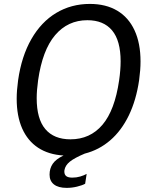

<svg xmlns="http://www.w3.org/2000/svg" viewBox="-20 -764 754 955"><path d="M572.5 -364.5Q580 -416.5 580 -458.5Q580 -562 537.5 -612.8Q495 -663.5 414.5 -663.5Q317.5 -663.5 254.2 -589.2Q191 -515 169.5 -364.5Q162.5 -314 162.5 -275.5Q162.5 -172.5 205.5 -121.8Q248.5 -71 330.5 -71Q428 -71 489.5 -143.2Q551 -215.5 572.5 -364.5ZM427 -744.5Q506.5 -744.5 563 -711Q619.5 -677.5 649.2 -613.2Q679 -549 679 -458Q679 -417 672 -365.5Q657.5 -266 620.8 -190Q584 -114 528.2 -66Q472.5 -18 401.5 0Q350.5 21.5 327.5 40Q304.5 58.5 300.5 82.5L300 89Q300 104.5 309.5 112Q319 119.5 339.5 119.5Q360.5 119.5 379 114Q397.5 108.5 411 101L403.5 150Q389 158 363.5 164.2Q338 170.5 311.5 170.5Q270 170.5 248.2 153.2Q226.5 136 226.5 104.5Q226.5 74 242.2 50.8Q258 27.5 296 9.5Q221.5 5 169.5 -29.2Q117.5 -63.5 90.2 -125.2Q63 -187 63 -273Q63 -314 70 -364.5Q87 -484 136 -569.5Q185 -655 259.8 -699.8Q334.5 -744.5 427 -744.5Z"/></svg>

Font: 1883 Sans
Style: Italic
Weight: 400
Italic angle: -8°
Designer: 1883 Sans project is a fork of Public Sans.
Version: Version 1.009